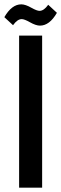

<svg xmlns="http://www.w3.org/2000/svg" viewBox="-31 -864 282 884"><path d="M67 -844Q86 -844 114 -828Q139 -814 151 -814Q171 -814 191 -842L231 -805Q197 -746 153 -746Q134 -746 106 -762Q81 -776 69 -776Q49 -776 29 -748L-11 -785Q23 -844 67 -844ZM163 0H57V-700H163Z"/></svg>

Font: Bebas Kai
Style: Regular
Weight: 400
Designer: Ryoichi Tsunekawa
Foundry: Dharma Type
Version: Version 1.001;PS 001.001;hotconv 1.0.70;makeotf.lib2.5.58329